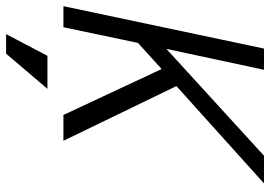

<svg xmlns="http://www.w3.org/2000/svg" viewBox="-168 -532 859 610"><g transform="rotate(90 261.0 -227.5)"><path d="M403.8 0H321.8L175.8 -312L92.8 -236.8L43 0H-23.9L110.8 -637.2H178.2L111.8 -327.1L451.2 -637.2H539.1L230 -358.9ZM238.8 50.8 127 182.1H64.9L133.8 50.8Z"/></g></svg>

Font: Anonymous Pro
Style: Italic
Weight: 400
Italic angle: -12°
Monospace: yes
Designer: Mark Simonson
Version: Version 1.003